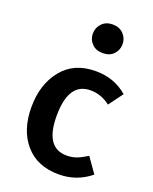

<svg xmlns="http://www.w3.org/2000/svg" viewBox="-150 -880 778 978"><g transform="rotate(20 239.0 -391.0)"><path d="M291 15Q173 15 108 -60.5Q43 -136 43 -260Q43 -383 107.5 -463.5Q172 -544 290 -544Q391 -544 462 -482L405 -405Q356 -443 298 -443Q179 -443 179 -262Q179 -89 295 -89Q325 -89 349 -98Q373 -107 405 -127L462 -46Q387 15 291 15ZM289 -642Q253 -642 231 -664.5Q209 -687 209 -719Q209 -751 231 -774Q253 -797 289 -797Q326 -797 348 -774Q370 -751 370 -719Q370 -687 348.5 -664.5Q327 -642 289 -642Z"/></g></svg>

Font: Trujillo Medium
Style: Regular
Weight: 500
Designer: Fira Sans original fonts by bBox Type GmbH, Carrois Corporate GbR, & Edenspiekermann AG / Changes by Cristiano Sobral
Foundry: Fira Sans original fonts by bBox Type GmbH, Carrois Corporate GbR, & Edenspiekermann AG / Changes by Cristiano Sobral
Version: Version 4.301;October 17, 2021;FontCreator 14.0.0.2814 64-bi